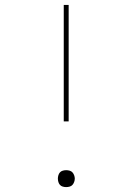

<svg xmlns="http://www.w3.org/2000/svg" viewBox="-20 -755 540 783"><path d="M260 -260H240V-735H260ZM250 8Q243 8 236 6Q229 4 224.5 -1Q220 -6 218 -13Q216 -20 216 -27Q216 -33 218 -40Q220 -47 224.5 -52Q229 -57 236 -59Q243 -61 250 -61Q257 -61 264 -59Q271 -57 275.5 -52Q280 -47 282.5 -40Q285 -33 285 -27Q285 -20 282.5 -13Q280 -6 275.5 -1Q271 4 264 6Q257 8 250 8Z"/></svg>

Font: Iosevka Slab Thin
Style: Regular
Weight: 100
Monospace: yes
Designer: Belleve Invis
Foundry: Belleve Invis
Version: Version 11.1.0; ttfautohint (v1.8.3)